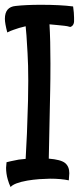

<svg xmlns="http://www.w3.org/2000/svg" viewBox="-20 -668 323 786"><path d="M11.7 66.4Q4.9 43 4.9 18.6Q4.9 11.7 6.8 -3.9Q16.6 -6.8 56.6 -14.6L85 -17.6Q90.8 -108.4 94.7 -255.9L95.7 -336.9Q95.7 -403.3 92.8 -450.2Q87.9 -539.1 85 -560.5Q67.4 -556.6 58.6 -553.7L35.2 -545.9Q23.4 -542 9.8 -535.2Q0 -572.3 0 -590.8Q0 -639.6 43.9 -643.6Q85.9 -648.4 147.5 -648.4Q227.5 -648.4 279.3 -641.6Q283.2 -614.3 283.2 -595.7V-580.1Q283.2 -576.2 281.2 -570.3Q277.3 -560.5 267.6 -557.6Q254.9 -561.5 243.2 -562.5L214.8 -565.4L182.6 -568.4Q186.5 -503.9 186.5 -408.2Q186.5 -339.8 185.5 -298.8L179.7 -18.6Q229.5 -14.6 246.6 -0.5Q263.7 13.7 263.7 41L261.7 70.3Q230.5 63.5 184.6 63.5L140.6 65.4Q115.2 67.4 91.8 71.3Q37.1 81.1 23.4 97.7Q16.6 84 11.7 66.4Z"/></svg>

Font: BKP Parklife Display
Style: Regular
Weight: 400
Designer: Font Diner, Inc.; LA MECHKY PLUS GmbH
Foundry: Font Diner, Inc.; LA MECHKY PLUS GmbH
Version: Version 1.007